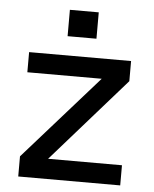

<svg xmlns="http://www.w3.org/2000/svg" viewBox="-50 -726 615 769"><g transform="rotate(5 257.0 -341.5)"><path d="M52 0H462V-81H165L462 -419V-500H52V-419H351L52 -81ZM200 -577H316V-683H200Z"/></g></svg>

Font: Uncut Sans Medium
Style: Regular
Weight: 500
Designer: Kasper Nordkvist
Foundry: UNCUT.wtf
Version: Version 1.304;Glyphs 3.2 (3246)